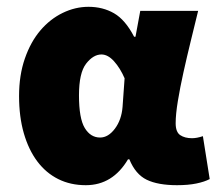

<svg xmlns="http://www.w3.org/2000/svg" viewBox="-20 -532 640 564"><path d="M232 12Q187 12 151 -6Q115 -24 89.5 -58Q64 -92 50 -140.5Q36 -189 36 -250Q36 -311 53 -360Q70 -409 98.5 -442.5Q127 -476 164 -494Q201 -512 240 -512Q282 -512 315 -493Q348 -474 374 -424H378L392 -500H562Q552 -459 540.5 -412Q529 -365 519 -320Q509 -275 502.5 -235.5Q496 -196 496 -170Q496 -144 509.5 -135Q523 -126 544 -126Q558 -126 576 -132L596 -6Q581 2 557 7Q533 12 500 12Q444 12 411 -4Q378 -20 360 -64H356Q311 12 232 12ZM274 -128Q298 -128 317.5 -154Q337 -180 340 -218L346 -302Q333 -332 315 -352Q297 -372 278 -372Q254 -372 233 -345Q212 -318 212 -252Q212 -184 229 -156Q246 -128 274 -128Z"/></svg>

Font: Source Code Pro Black
Style: Regular
Weight: 900
Monospace: yes
Designer: Paul D. Hunt, Teo Tuominen
Foundry: Adobe Systems Incorporated
Version: Version 2.030;PS 1.000;hotconv 16.6.51;makeotf.lib2.5.65220